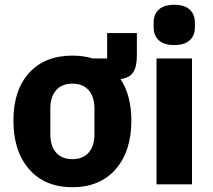

<svg xmlns="http://www.w3.org/2000/svg" viewBox="-20 -769 890 801"><path d="M427 -631H551V-537Q551 -490 535.5 -467Q520 -444 483 -439Q528 -370 528 -266Q528 -138 462.5 -63Q397 12 282 12Q167 12 101.5 -63Q36 -138 36 -266Q36 -393 101.5 -465Q167 -537 282 -537Q328 -537 367 -525H427ZM374 -209V-316Q374 -365 350 -392.5Q326 -420 282 -420Q238 -420 214 -392.5Q190 -365 190 -316V-209Q190 -160 214 -132.5Q238 -105 282 -105Q326 -105 350 -132.5Q374 -160 374 -209Z M621 -654V-676Q621 -709 642.5 -729Q664 -749 707 -749Q750 -749 771.5 -729Q793 -709 793 -676V-654Q793 -621 771.5 -601Q750 -581 707 -581Q664 -581 642.5 -601Q621 -621 621 -654ZM633 0V-525H781V0Z"/></svg>

Font: Aneliza
Style: Bold
Weight: 700
Designer: Mike Abbink, Paul van der Laan, Pieter van Rosmalen
Foundry: Bold Monday
Version: Version 3.0